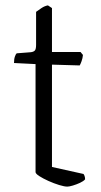

<svg xmlns="http://www.w3.org/2000/svg" viewBox="-20 -693 374 713"><path d="M230 0Q219 0 199.5 -6Q180 -12 160 -21Q140 -30 126 -39Q112 -48 112 -54V-455L32 -459Q32 -474 35.5 -483.5Q39 -493 42 -495L93 -499Q104 -500 109 -505Q114 -510 114 -526V-649Q122 -655 134 -663Q146 -671 158 -673L173 -663V-500H279L288 -489Q287 -477 283 -466Q279 -455 276 -450L173 -453V-73L290 -47Q292 -45 294 -39.5Q296 -34 296 -27Q290 -20 277 -14Q264 -8 250.5 -4Q237 0 230 0Z"/></svg>

Font: Texturina 12pt Thin
Style: Regular
Weight: 250
Designer: Guillermo Torres Carreño
Foundry: Omnibus-Type
Version: Version 1.002